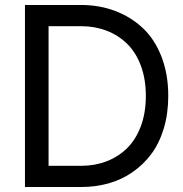

<svg xmlns="http://www.w3.org/2000/svg" viewBox="-20 -750 735 770"><path d="M80.1 0V-730H174.8H305.2Q378.4 -730 441.4 -706.3Q504.4 -682.6 552.2 -637.9Q600.1 -593.3 627.4 -523.2Q654.8 -453.1 654.8 -365.2Q654.8 -294.9 637 -235.4Q619.1 -175.8 587.2 -132.8Q555.2 -89.8 511.5 -59.6Q467.8 -29.3 415.5 -14.6Q363.3 0 305.2 0H174.8ZM305.2 -645H174.8V-85H305.2Q359.9 -85 406.7 -102.8Q453.6 -120.6 489 -155Q524.4 -189.5 544.7 -243.4Q564.9 -297.4 564.9 -365.2Q564.9 -433.1 544.7 -487.1Q524.4 -541 489 -575.2Q453.6 -609.4 406.7 -627.2Q359.9 -645 305.2 -645Z"/></svg>

Font: Miedinger*
Style: Book
Weight: 400
Version: Version 001.000